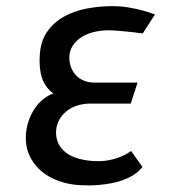

<svg xmlns="http://www.w3.org/2000/svg" viewBox="-20 -578 540 608"><path d="M415.5 -316.5 394 -250H267Q242.5 -250 222.2 -243Q202 -236 187.5 -223.2Q173 -210.5 165 -193.2Q157 -176 157.5 -156Q158.5 -120 186.2 -96.8Q214 -73.5 269.5 -68.5Q299 -66 322.2 -70.2Q345.5 -74.5 361.5 -81.5Q380.5 -89 395 -100L431 -49.5Q418 -31.5 392.5 -18Q381.5 -12 366.8 -6.8Q352 -1.5 332.8 2.2Q313.5 6 289.5 8Q265.5 10 236 8.5Q200 7 167 -4.5Q134 -16 109.8 -37Q85.5 -58 72.2 -88Q59 -118 62.5 -156.5Q64.5 -178 71.8 -198.2Q79 -218.5 90.5 -235.2Q102 -252 117 -264Q132 -276 149 -282Q123 -301 113 -331.2Q103 -361.5 106 -405Q109 -449 130 -478.5Q151 -508 183.2 -525.8Q215.5 -543.5 255.2 -551Q295 -558.5 335.5 -558.5Q364 -558.5 388.2 -554.2Q412.5 -550 431 -545Q452.5 -539.5 470.5 -532L432 -472Q419.5 -473.5 405.5 -475.5Q393 -477 377 -478.5Q361 -480 342 -481.5Q310.5 -483.5 284.2 -478.2Q258 -473 239.2 -461.2Q220.5 -449.5 210 -432.8Q199.5 -416 199.5 -395.5Q199.5 -379 205 -364.8Q210.5 -350.5 220.5 -339.8Q230.5 -329 245.2 -322.8Q260 -316.5 278.5 -316.5Z"/></svg>

Font: B612
Style: Italic
Weight: 400
Italic angle: -10°
Designer: Nicolas Chauveau, Thomas Paillot, Jonathan Favre-Lamarine, Jean-Luc Vinot
Foundry: AIRBUS
Version: Version 1.008